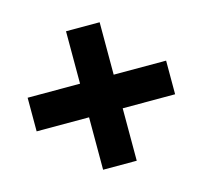

<svg xmlns="http://www.w3.org/2000/svg" viewBox="-86 -729 793 750"><g transform="rotate(-15 310.0 -354.0)"><path d="M242 -74V-634H378V-74ZM30 -286V-422H590V-286Z"/></g></svg>

Font: Unbounded SemiBold
Style: Regular
Weight: 600
Designer: Luke Prowse, Jean-Baptiste Morizot, Fátima Lázaro, Florian Runge
Foundry: NaN
Version: Version 1.700